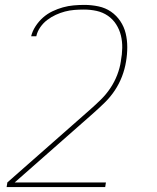

<svg xmlns="http://www.w3.org/2000/svg" viewBox="-20 -548 640 783"><path d="M409 215H7L10 196L344 -98Q368 -119 390.5 -141Q413 -163 430 -188.5Q447 -214 458 -242.5Q469 -271 473 -299V-300Q478 -326 478.5 -352.5Q479 -379 473 -403.5Q467 -428 453.5 -449Q440 -470 419.5 -484Q399 -498 374 -503.5Q349 -509 322 -509Q303 -509 283.5 -507.5Q264 -506 245 -501Q226 -496 207.5 -487.5Q189 -479 172.5 -466.5Q156 -454 144 -436.5Q132 -419 128 -400H107Q112 -421 125 -441Q138 -461 155.5 -476.5Q173 -492 194 -502Q215 -512 236.5 -518Q258 -524 280 -526Q302 -528 324 -528Q353 -528 381.5 -522Q410 -516 432.5 -500.5Q455 -485 470.5 -462Q486 -439 492.5 -412Q499 -385 499 -355.5Q499 -326 494 -297Q489 -266 477.5 -236Q466 -206 448 -179Q430 -152 406.5 -129Q383 -106 358 -84L40 196H412Z"/></svg>

Font: Iosevka Thin Extended
Style: Italic
Weight: 100
Width: 7
Italic angle: -9°
Monospace: yes
Designer: Belleve Invis
Foundry: Belleve Invis
Version: Version 32.5.0; ttfautohint (v1.8.4)